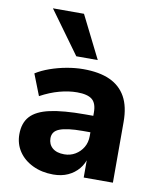

<svg xmlns="http://www.w3.org/2000/svg" viewBox="-86 -829 747 907"><g transform="rotate(10 287.5 -375.5)"><path d="M231 11Q176 11 132.5 -10Q89 -31 65 -67Q41 -103 41 -149Q41 -203 70 -235Q99 -267 162.5 -281Q226 -295 331 -295H387V-216H333Q295 -216 267.5 -212.5Q240 -209 222.5 -202Q205 -195 197 -183.5Q189 -172 189 -156Q189 -127 209 -109.5Q229 -92 266 -92Q295 -92 318.5 -106Q342 -120 356 -143.5Q370 -167 370 -198V-311Q370 -355 348 -373Q326 -391 276 -391Q236 -391 191.5 -379Q147 -367 101 -342L61 -444Q89 -462 127 -475.5Q165 -489 206.5 -496.5Q248 -504 286 -504Q363 -504 413.5 -481Q464 -458 490 -411.5Q516 -365 516 -291V0H376V-99H381Q373 -66 352.5 -41.5Q332 -17 301.5 -3Q271 11 231 11ZM242 -558 94 -762H243L345 -558Z"/></g></svg>

Font: Nunito Sans 11pt ExtraBold
Style: Regular
Weight: 800
Version: Version 3.101;gftools[0.9.27]